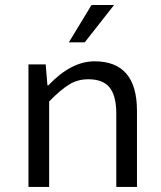

<svg xmlns="http://www.w3.org/2000/svg" viewBox="-20 -741 640 761"><path d="M432.1 -721.2 315.9 -573.2H252.9L342.8 -721.2ZM92.8 0V-485.8H161.1L168 -402.8H171.9Q261.7 -498 355 -498Q522.9 -498 522.9 -301.8V0H440.9V-291Q440.9 -360.8 414.6 -394Q388.2 -427.2 329.1 -426.8Q288.1 -426.8 254.4 -406.2Q220.7 -385.7 174.8 -338.9V0Z"/></svg>

Font: SourceCodePro-Regular
Style: Regular
Weight: 400
Monospace: yes
Designer: Paul D. Hunt
Foundry: Adobe Systems Incorporated
Version: Version 1.009;PS 1.000;hotconv 1.0.70;makeotf.lib2.5.5900